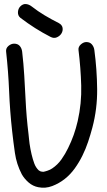

<svg xmlns="http://www.w3.org/2000/svg" viewBox="-20 -904 523 935"><path d="M39.1 -265.6Q28.3 -363.3 24.4 -459.5Q20.5 -555.7 9.8 -652.3Q7.8 -668.9 21 -680.2Q34.2 -691.4 48.8 -691.4Q66.4 -691.4 76.2 -680.2Q85.9 -668.9 87.9 -652.3Q94.7 -593.8 98.1 -536.6Q101.6 -479.5 104.5 -420.9Q108.4 -335.9 119.1 -249Q120.1 -238.3 121.6 -224.6Q123 -210.9 124 -204.1Q126 -190.4 128.4 -177.7Q130.9 -165 133.8 -152.3Q139.6 -127.9 147 -107.9Q154.3 -87.9 168.9 -74.2L177.7 -69.3Q185.5 -67.4 191.4 -67.4Q198.2 -68.4 211.4 -72.8Q224.6 -77.1 234.4 -84Q260.7 -101.6 279.3 -127.9Q297.9 -154.3 311.5 -182.6Q327.1 -213.9 338.9 -247.1Q350.6 -280.3 358.4 -314.5Q377.9 -400.4 375.5 -487.3Q373 -574.2 362.3 -660.2Q360.4 -675.8 373.5 -687.5Q386.7 -699.2 400.4 -699.2Q418 -699.2 427.7 -687.5Q437.5 -675.8 439.5 -660.2Q452.1 -566.4 453.1 -470.2Q454.1 -374 429.7 -282.2Q420.9 -249 409.2 -213.9Q397.5 -178.7 381.3 -146Q365.2 -113.3 343.8 -83.5Q322.3 -53.7 294.9 -32.2Q267.6 -10.7 234.4 2Q201.2 14.6 167 7.8Q140.6 2.9 119.6 -15.1Q98.6 -33.2 85.9 -55.7Q60.5 -104.5 52.7 -158.7Q44.9 -212.9 39.1 -265.6ZM133.8 -873Q165 -848.6 197.8 -829.1Q230.5 -809.6 265.6 -792Q282.2 -783.2 284.7 -768.6Q287.1 -753.9 279.3 -741.2Q271.5 -728.5 256.8 -722.2Q242.2 -715.8 225.6 -724.6Q149.4 -763.7 79.1 -817.4Q66.4 -828.1 67.4 -845.2Q68.4 -862.3 79.1 -873Q91.8 -885.7 106.4 -884.3Q121.1 -882.8 133.8 -873Z"/></svg>

Font: Schoolbell
Style: Regular
Weight: 400
Designer: Font Diner, Inc
Foundry: Font Diner, Inc
Version: Version 1.001